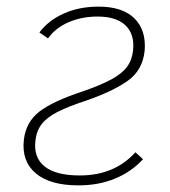

<svg xmlns="http://www.w3.org/2000/svg" viewBox="-20 -550 515 580"><path d="M217 10Q131 10 88 -26.5Q45 -63 52 -127Q58 -181 98.5 -212.5Q139 -244 230 -274Q285 -293 317 -310.5Q349 -328 364 -348.5Q379 -369 382 -398Q387 -447 359 -473.5Q331 -500 275 -500Q227 -500 187.5 -483Q148 -466 125 -434L99 -452Q127 -489 173.5 -509.5Q220 -530 278 -530Q350 -530 386 -494.5Q422 -459 417 -397Q411 -338 366 -306Q321 -274 240 -246Q185 -228 153 -211.5Q121 -195 105.5 -174.5Q90 -154 87 -125Q81 -74 115 -47Q149 -20 221 -20Q326 -20 389 -90L412 -69Q377 -31 327.5 -10.5Q278 10 217 10Z"/></svg>

Font: Raleway ExtraLight
Style: Italic
Weight: 200
Italic angle: -12°
Designer: Matt McInerney, Pablo Impallari, Rodrigo Fuenzalida
Foundry: Matt McInerney, Pablo Impallari, Rodrigo Fuenzalida
Version: Version 4.026